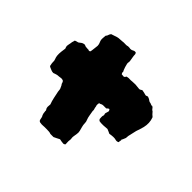

<svg xmlns="http://www.w3.org/2000/svg" viewBox="-115 -595 744 744"><g transform="rotate(45 257.0 -223.0)"><path d="M473 -269Q471 -262 468.5 -253.5Q466 -245 463 -237Q461 -228 459 -219.5Q457 -211 455 -202Q455 -199 454.5 -196Q454 -193 454 -190Q452 -186 450.5 -181.5Q449 -177 446 -173Q448 -172 446.5 -166.5Q445 -161 446 -159Q439 -154 429.5 -157Q420 -160 397 -156Q393 -158 388.5 -160Q384 -162 379 -164Q371 -163 357 -162.5Q343 -162 335 -164Q333 -166 332 -167.5Q331 -169 330 -170Q330 -175 329.5 -180.5Q329 -186 331 -190Q332 -193 330.5 -196.5Q329 -200 330 -202Q331 -206 332.5 -210.5Q334 -215 334 -217Q332 -220 331.5 -221.5Q331 -223 331 -223Q329 -223 328 -224Q324 -222 319 -217H309Q304 -217 301.5 -217Q299 -217 294 -215Q290 -214 292 -213.5Q294 -213 288 -213Q284 -212 284 -204Q284 -197 284.5 -197.5Q285 -198 286 -192Q286 -188 288 -183Q290 -178 289 -173Q291 -163 292.5 -152.5Q294 -142 298 -132Q301 -126 301 -117Q301 -109 303.5 -100Q306 -91 308 -83Q310 -75 308.5 -67Q307 -59 306 -51Q305 -45 306 -40Q307 -35 306 -30Q305 -24 305.5 -18Q306 -12 306 -7Q301 -2 296 -3Q292 -3 287 -4Q282 -5 277 -6Q273 -4 265.5 0Q258 4 253 6H236Q232 4 225.5 3.5Q219 3 212 3H201Q198 3 191.5 3.5Q185 4 181 3Q171 3 169 -5Q168 -10 167 -15Q166 -20 163 -24Q160 -32 160 -39Q159 -42 159.5 -44.5Q160 -47 158 -49Q154 -54 154 -61Q154 -68 155 -75Q150 -88 147 -102.5Q144 -117 141 -131Q140 -143 139 -145Q138 -147 133 -158Q129 -162 128.5 -166.5Q128 -171 123 -175Q116 -177 113 -176.5Q110 -176 102 -175Q95 -175 88.5 -173Q82 -171 77 -169Q70 -169 64.5 -171.5Q59 -174 54 -176Q48 -178 48 -184Q47 -188 46.5 -191.5Q46 -195 46 -199Q47 -204 44 -211.5Q41 -219 40 -227Q39 -238 40.5 -249.5Q42 -261 43 -268Q43 -270 42.5 -271Q42 -272 41 -274Q39 -280 40.5 -286Q42 -292 43 -299Q43 -301 43.5 -303Q44 -305 44 -306Q46 -310 46 -313Q46 -316 48 -317Q52 -319 57 -320Q62 -321 63 -322Q68 -326 71.5 -328.5Q75 -331 79 -332Q84 -334 87.5 -332.5Q91 -331 94 -330Q100 -330 107 -329Q109 -330 111 -328.5Q113 -327 116 -328Q120 -329 120 -332.5Q120 -336 121 -339Q122 -345 122.5 -351.5Q123 -358 124 -365Q124 -373 120 -381.5Q116 -390 117 -400Q117 -401 117.5 -406.5Q118 -412 118 -414Q123 -420 123.5 -423.5Q124 -427 129 -434Q132 -435 139.5 -437.5Q147 -440 153 -442Q160 -444 167.5 -444Q175 -444 181 -445Q186 -446 193.5 -445.5Q201 -445 205 -446Q207 -447 210 -447Q213 -447 215 -447Q217 -447 219 -446.5Q221 -446 222 -446Q229 -446 234.5 -449.5Q240 -453 247 -451Q248 -449 249 -447.5Q250 -446 250 -444Q250 -437 251.5 -429Q253 -421 254 -414Q255 -409 254 -404.5Q253 -400 254 -396Q256 -387 257.5 -382.5Q259 -378 262 -370Q266 -364 265 -361.5Q264 -359 268 -353Q269 -353 274.5 -352.5Q280 -352 281 -352Q287 -357 286.5 -358.5Q286 -360 293 -361Q298 -362 303.5 -361.5Q309 -361 316 -362Q321 -362 328.5 -362.5Q336 -363 340 -362Q351 -361 355.5 -360.5Q360 -360 368 -366Q374 -365 379 -364Q384 -363 390 -361Q392 -360 397 -362.5Q402 -365 405 -362Q410 -361 414 -357.5Q418 -354 423 -353Q424 -354 430 -351Q436 -348 438 -350Q443 -348 446 -343Q449 -338 454 -336Q458 -331 462 -327Q466 -323 470 -320Q475 -307 475.5 -294.5Q476 -282 473 -269Z"/></g></svg>

Font: Darumadrop One
Style: Regular
Weight: 400
Version: Version 1.000